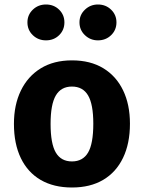

<svg xmlns="http://www.w3.org/2000/svg" viewBox="-20 -817 640 854"><path d="M300 -548.5Q382 -548.5 439.5 -513.5Q497 -478.5 527.5 -415.2Q558 -352 558 -267Q558 -178.5 527.2 -114.8Q496.5 -51 439 -17Q381.5 17 300 17Q219 17 161.2 -16.5Q103.5 -50 72.8 -113.5Q42 -177 42 -266Q42 -350.5 72.8 -414Q103.5 -477.5 161.2 -513Q219 -548.5 300 -548.5ZM300 -432Q251.5 -432 228.2 -392.2Q205 -352.5 205 -266Q205 -178 228.2 -138.5Q251.5 -99 300 -99Q348.5 -99 371.8 -138.5Q395 -178 395 -267Q395 -353 371.8 -392.5Q348.5 -432 300 -432ZM184.5 -637.5Q150 -637.5 126 -660.5Q102 -683.5 102 -717.5Q102 -751 126 -774Q150 -797 184.5 -797Q219.5 -797 243 -774Q266.5 -751 266.5 -717.5Q266.5 -683.5 243 -660.5Q219.5 -637.5 184.5 -637.5ZM415.5 -637.5Q382 -637.5 357.8 -660.5Q333.5 -683.5 333.5 -717.5Q333.5 -751 357.8 -774Q382 -797 415.5 -797Q450.5 -797 474.2 -774Q498 -751 498 -717.5Q498 -683.5 474.2 -660.5Q450.5 -637.5 415.5 -637.5Z"/></svg>

Font: Fira Code Light
Style: Bold
Weight: 700
Monospace: yes
Version: Version 5.002